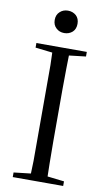

<svg xmlns="http://www.w3.org/2000/svg" viewBox="-95 -900 523 945"><g transform="rotate(10 166.5 -427.0)"><path d="M40 0H292V-23L180 -36H153L40 -23ZM124 0H209Q208 -44 207 -97Q206 -149 206 -206V-314V-360V-467Q206 -522 207 -575Q208 -627 209 -670H124Q126 -627 127 -575Q127 -522 127 -467V-360V-314V-206Q127 -149 127 -96Q126 -43 124 0ZM40 -647 153 -634H180L292 -647V-670H40ZM166 -742Q190 -742 207 -757Q223 -772 223 -798Q223 -824 207 -839Q190 -854 166 -854Q142 -854 126 -839Q109 -824 109 -798Q109 -772 126 -757Q142 -742 166 -742Z"/></g></svg>

Font: Source Serif 4 48pt
Style: Regular
Weight: 400
Designer: Frank Grie√ühammer
Foundry: Adobe Systems Incorporated
Version: Version 4.004;hotconv 1.0.116;makeotfexe 2.5.65601